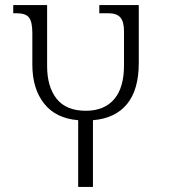

<svg xmlns="http://www.w3.org/2000/svg" viewBox="-20 -734 671 754"><path d="M287 -262Q199 -269 153 -327.5Q107 -386 107 -480V-604Q107 -648 94 -665Q81 -682 45 -682H32V-714H165V-475Q165 -393 202.5 -346Q240 -299 317 -299Q389 -299 428 -344Q467 -389 467 -478V-611Q467 -648 453 -665Q439 -682 405 -682H370V-714H525V-487Q525 -381 478.5 -325Q432 -269 345 -262V0H287Z"/></svg>

Font: Noto Serif Georgian Light
Style: Regular
Weight: 300
Designer: Monotype Design team
Foundry: Monotype Imaging Inc.
Version: Version 1.000